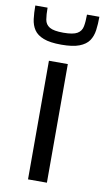

<svg xmlns="http://www.w3.org/2000/svg" viewBox="-95 -772 444 813"><g transform="rotate(10 126.5 -365.0)"><path d="M86.4 0V-510H167.6V0ZM126 -586.1Q77.2 -586.1 49.3 -596.9Q21.4 -607.7 8.5 -626.9Q-4.4 -646.2 -7.7 -672.5Q-11 -698.8 -11 -730.4H41.7Q41.7 -700.2 45.2 -679.5Q48.6 -658.7 66.4 -648.1Q84.1 -637.5 125.7 -637.5Q167.5 -637.5 185.4 -648.1Q203.3 -658.7 207.2 -679.5Q211.2 -700.2 211.2 -730.4H264.5Q264.5 -698.8 260.9 -672.5Q257.3 -646.2 244.2 -626.9Q231 -607.7 202.9 -596.9Q174.8 -586.1 126 -586.1Z"/></g></svg>

Font: Saira Thin
Style: Regular
Weight: 100
Designer: Hector Gatti with collaboration of the Omnibus-Type team
Foundry: Omnibus-Type
Version: Version 1.101